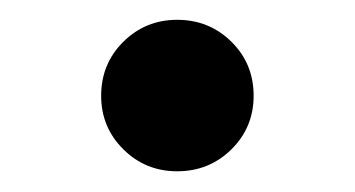

<svg xmlns="http://www.w3.org/2000/svg" viewBox="-20 -440 351 190"><path d="M155.3 -270.5Q124 -270.5 102.1 -292.2Q80.1 -314 80.1 -345.2Q80.1 -377 102.1 -398.7Q124 -420.4 155.3 -420.4Q187 -420.4 209 -398.7Q231 -377 231 -345.2Q231 -314 209 -292.2Q187 -270.5 155.3 -270.5Z"/></svg>

Font: Inter Cardless
Style: Medium
Weight: 500
Designer: Rasmus Andersson
Foundry: rsms
Version: Version 4.001;git-9221beed3